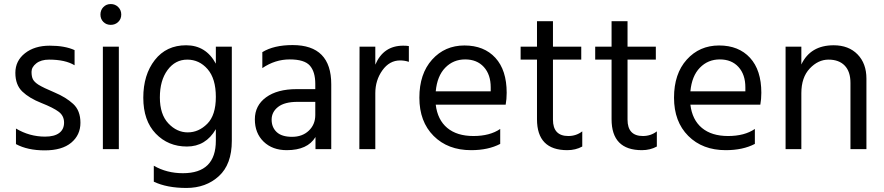

<svg xmlns="http://www.w3.org/2000/svg" viewBox="-20 -738 4374 950"><path d="M59 -25V-102Q126 -62 203 -62Q249 -62 273 -80Q297 -98 297 -131.5Q297 -165 270.5 -185Q244 -205 184.5 -228.5Q125 -252 90.5 -285Q56 -318 56 -377.5Q56 -437 103.5 -474.5Q151 -512 226 -512Q301 -512 349 -490V-415Q303 -443 223 -443Q183 -443 159.5 -424.5Q136 -406 136 -382.5Q136 -359 143 -345.5Q150 -332 170 -319Q194 -304 250 -280.5Q306 -257 342 -224Q378 -191 378 -130.5Q378 -70 332.5 -32Q287 6 201.5 6Q116 6 59 -25Z M565 -703Q580 -688 580 -666Q580 -644 565 -629.5Q550 -615 528 -615Q506 -615 491.5 -629.5Q477 -644 477 -666Q477 -688 491.5 -703Q506 -718 528 -718Q550 -718 565 -703ZM568 0H489V-507H568Z M906.5 -443Q847 -443 809 -391.5Q771 -340 771 -256Q771 -172 813 -127.5Q855 -83 909 -83Q963 -83 1005.5 -125.5Q1048 -168 1048 -258.5Q1048 -349 1007 -396Q966 -443 906.5 -443ZM1127 -41Q1127 75 1063 133.5Q999 192 902.5 192Q806 192 741 161V82Q805 119 885 119Q1048 119 1048 -42V-99Q998 -13 905 -13Q812 -13 750.5 -77Q689 -141 689 -254.5Q689 -368 746 -441Q803 -514 901 -514Q999 -514 1048 -423V-507H1127Z M1399 5Q1328 5 1284.5 -37Q1241 -79 1241 -147.5Q1241 -216 1296.5 -256.5Q1352 -297 1448 -297H1540V-323Q1540 -383 1513 -413.5Q1486 -444 1413.5 -444Q1341 -444 1278 -401V-480Q1335 -515 1428 -515Q1619 -515 1619 -321V0H1541V-60Q1502 5 1399 5ZM1540 -169V-234H1452Q1388 -234 1356 -209Q1324 -184 1324 -146Q1324 -108 1349 -84.5Q1374 -61 1425 -61Q1476 -61 1508 -91.5Q1540 -122 1540 -169Z M1837 0H1758L1759 -507H1837V-418Q1877 -512 1975 -512Q1993 -512 2003 -510V-432Q1982 -439 1960 -439Q1907 -439 1872 -390Q1837 -341 1837 -277Z M2136 -286H2408V-306Q2408 -369 2374 -406.5Q2340 -444 2281.5 -444Q2223 -444 2183 -403Q2143 -362 2136 -286ZM2311 5Q2196 5 2125.5 -65.5Q2055 -136 2055 -254.5Q2055 -373 2118 -443Q2181 -513 2278 -513Q2375 -513 2431 -452Q2487 -391 2487 -279Q2487 -247 2482 -220H2136Q2145 -145 2193 -105Q2241 -65 2322.5 -65Q2404 -65 2455 -100V-26Q2396 5 2311 5Z M2787 5Q2637 5 2637 -148V-443H2556V-507H2637V-633H2716V-507H2856V-443H2716V-146Q2716 -65 2792 -65Q2831 -65 2861 -88V-13Q2828 5 2787 5Z M3156 5Q3006 5 3006 -148V-443H2925V-507H3006V-633H3085V-507H3225V-443H3085V-146Q3085 -65 3161 -65Q3200 -65 3230 -88V-13Q3197 5 3156 5Z M3396 -286H3668V-306Q3668 -369 3634 -406.5Q3600 -444 3541.5 -444Q3483 -444 3443 -403Q3403 -362 3396 -286ZM3571 5Q3456 5 3385.5 -65.5Q3315 -136 3315 -254.5Q3315 -373 3378 -443Q3441 -513 3538 -513Q3635 -513 3691 -452Q3747 -391 3747 -279Q3747 -247 3742 -220H3396Q3405 -145 3453 -105Q3501 -65 3582.5 -65Q3664 -65 3715 -100V-26Q3656 5 3571 5Z M4267 0H4188V-328Q4188 -384 4159.5 -413.5Q4131 -443 4079.5 -443Q4028 -443 3986.5 -399Q3945 -355 3945 -277V0H3867V-507H3945V-419Q3990 -514 4105 -514Q4179 -514 4223 -469Q4267 -424 4267 -349Z"/></svg>

Font: Hind Vadodara
Style: Regular
Weight: 400
Designer: Hitesh Malaviya
Foundry: Indian Type Foundry
Version: Version 0.702;PS 1.0;hotconv 1.0.81;makeotf.lib2.5.63406